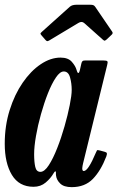

<svg xmlns="http://www.w3.org/2000/svg" viewBox="-22 -775 495 810"><path d="M426.5 -115Q403.5 -55 369.8 -20.2Q336 14.5 280.5 14.5Q247.5 14.5 232 -0.8Q216.5 -16 214.5 -34Q213.5 -38 213.8 -40.5Q214 -43 214 -47Q213 -59 204 -44Q192 -23 170.8 -5Q149.5 13 119.5 13Q58.5 13 28.2 -37Q-2 -87 -2 -168.5Q-2 -244.5 18.8 -310.5Q39.5 -376.5 73.8 -426.2Q108 -476 149.8 -504Q191.5 -532 233.5 -532Q265.5 -532 281 -514.2Q296.5 -496.5 301 -480Q304 -468 308 -467Q312 -466 315.5 -481.5L321 -506Q322.5 -513.5 325.8 -516.8Q329 -520 338 -520H412.5Q428.5 -520 431 -516.2Q433.5 -512.5 430 -500L328.5 -86Q327.5 -82 326.2 -75Q325 -68 325 -64.5Q325 -53.5 331.5 -53.5Q350 -53.5 382.5 -131Q385.5 -138.5 387.2 -140.8Q389 -143 400 -140L420 -134.5Q427.5 -132.5 428.8 -128.8Q430 -125 426.5 -115ZM280.5 -395.5Q280.5 -423.5 273.5 -448.5Q266.5 -473.5 247 -473.5Q231 -473.5 213.8 -448Q196.5 -422.5 180.2 -381.5Q164 -340.5 150.8 -293.2Q137.5 -246 129.8 -201.2Q122 -156.5 122 -124.5Q122 -91.5 126.8 -70.8Q131.5 -50 148.5 -50Q165.5 -50 183.8 -78Q202 -106 219.2 -149.8Q236.5 -193.5 250.2 -241.8Q264 -290 272.2 -331.5Q280.5 -373 280.5 -395.5ZM169 -607.5 152.5 -626.5Q148 -632 148.8 -634Q149.5 -636 156 -642L272.5 -746.5Q282 -755 301 -755H358.5Q368 -755 372.2 -753Q376.5 -751 379.5 -746.5L451.5 -641Q456 -634.5 448.5 -628L428 -608.5Q421 -603 419 -603.2Q417 -603.5 411.5 -608L333.5 -677.5Q323 -687 308.5 -678L186 -604.5Q179.5 -600.5 176 -601.8Q172.5 -603 169 -607.5Z"/></svg>

Font: Besley* Condensed Semi
Style: Italic
Weight: 600
Width: 3
Italic angle: -13°
Designer: Owen Earl
Foundry: indestructible type*
Version: Version 3.000; ttfautohint (v1.8.3)